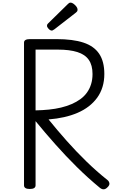

<svg xmlns="http://www.w3.org/2000/svg" viewBox="-20 -1426 891 1463"><path d="M207 14Q185 14 174 7Q163 0 163 -14V-1101Q163 -1115 174.5 -1121.5Q186 -1128 208 -1128H410Q535 -1128 615.5 -1101.5Q696 -1075 735.5 -1016.5Q775 -958 775 -862Q775 -809 761 -763.5Q747 -718 720.5 -681.5Q694 -645 656.5 -616Q619 -587 571.5 -566.5Q524 -546 468.5 -533.5Q413 -521 350 -516Q417 -433 488.5 -352.5Q560 -272 637.5 -196.5Q715 -121 799 -54Q810 -46 813.5 -30.5Q817 -15 797 3Q784 16 770 16.5Q756 17 741 5Q651 -69 566 -153Q481 -237 402 -326Q323 -415 251 -503V-14Q251 0 240 7Q229 14 207 14ZM251 -585Q304 -586 353 -591Q402 -596 445.5 -606.5Q489 -617 526 -633Q563 -649 592.5 -670.5Q622 -692 642.5 -720.5Q663 -749 674 -784.5Q685 -820 685 -862Q685 -929 656.5 -970Q628 -1011 569 -1029.5Q510 -1048 421 -1048H251ZM375 -1193Q363 -1193 350.5 -1206Q338 -1219 338 -1230Q338 -1234 339.5 -1238Q341 -1242 347 -1248L497 -1395Q502 -1400 506.5 -1403Q511 -1406 519 -1406Q528 -1406 540.5 -1397Q553 -1388 562 -1376Q571 -1364 571 -1353Q571 -1346 568.5 -1341Q566 -1336 556 -1328L395 -1203Q388 -1199 383.5 -1196Q379 -1193 375 -1193Z"/></svg>

Font: Playwrite CL
Style: Regular
Weight: 400
Designer: Veronika Burian, José Scaglione
Foundry: TypeTogether
Version: Version 1.002